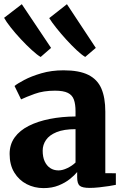

<svg xmlns="http://www.w3.org/2000/svg" viewBox="-26 -908 606 938"><path d="M187 11Q142 11 104.2 -8.5Q66.5 -28 43.8 -65.2Q21 -102.5 21 -156Q21 -202.5 45.8 -236.8Q70.5 -271 114.8 -293.2Q159 -315.5 217.5 -327Q276 -338.5 343 -339V-364Q343 -399 335 -421.2Q327 -443.5 305.5 -454.2Q284 -465 242.5 -465Q186 -465 143.5 -449.5Q101 -434 77 -422.5L45 -488Q58 -499 92.2 -517.2Q126.5 -535.5 176 -550Q225.5 -564.5 284.5 -564.5Q361 -564.5 405.5 -542.2Q450 -520 469.2 -475.5Q488.5 -431 488.5 -362.5V-62L540 -61.5V-5Q529 -2.5 506.8 1Q484.5 4.5 459 7.2Q433.5 10 412.5 10Q376 10 363.5 -0.5Q351 -11 351 -42V-67.5Q338.5 -52 315.5 -33.5Q292.5 -15 260.2 -2Q228 11 187 11ZM260 -75.5Q279.5 -75.5 303 -86.8Q326.5 -98 343 -114V-277Q286 -277 250.5 -262.5Q215 -248 198.8 -224.2Q182.5 -200.5 182.5 -172Q182.5 -141 192.2 -119.8Q202 -98.5 219.2 -87Q236.5 -75.5 260 -75.5ZM172 -630Q155 -640 129 -663.8Q103 -687.5 75.5 -717Q48 -746.5 26 -774.5Q4 -802.5 -6 -821L80.5 -887.5L223.5 -674L173 -630ZM390 -630Q373 -640 348.2 -663.2Q323.5 -686.5 297.2 -715.2Q271 -744 248.8 -772Q226.5 -800 214.5 -819.5L301 -887.5L442 -674L390.5 -630Z"/></svg>

Font: Merriweather 28pt ExtraBold
Style: Regular
Weight: 800
Version: Version 2.100